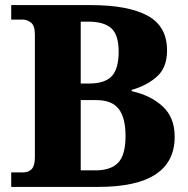

<svg xmlns="http://www.w3.org/2000/svg" viewBox="-20 -734 738 754"><path d="M24 0V-57H71Q93 -57 105 -70.5Q117 -84 117 -117V-598Q117 -633 102 -645Q87 -657 70 -657H24V-714H336Q483 -714 559.5 -672.5Q636 -631 636 -536Q636 -468 595.5 -432.5Q555 -397 497 -381V-376Q571 -360 618.5 -316.5Q666 -273 666 -197Q666 0 366 0ZM330 -406Q392 -406 419 -435Q446 -464 446 -531Q446 -597 417 -623Q388 -649 328 -649H297V-406ZM355 -65Q415 -65 444 -95Q473 -125 473 -200Q473 -272 446 -306.5Q419 -341 357 -341H297V-65Z"/></svg>

Font: Noto Serif Tamil ExtraBold
Style: Regular
Weight: 800
Designer: Indian Type Foundry, Tom Grace, and the Monotype Design Team
Foundry: Monotype Imaging Inc.
Version: Version 2.004; ttfautohint (v1.8.4.7-5d5b)